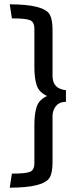

<svg xmlns="http://www.w3.org/2000/svg" viewBox="-20 -738 390 888"><path d="M139 -430V-605Q139 -637 118 -645Q97 -653 35 -653L25 -718Q182 -718 210 -671Q223 -648 223 -600V-388Q223 -339 262 -326Q276 -321 285 -321V-267Q245 -267 230 -233Q223 -219 223 -200V12Q223 60 210 83Q182 130 25 130L35 65Q97 65 118 57Q139 49 139 17V-158Q139 -215 150.5 -246.5Q162 -278 198 -294Q162 -310 150.5 -341.5Q139 -373 139 -430Z"/></svg>

Font: Average Sans
Style: Regular
Weight: 400
Designer: Eduardo Rodriguez Tunni
Foundry: Eduardo Rodriguez Tunni
Version: Version 1.001